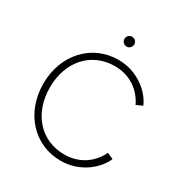

<svg xmlns="http://www.w3.org/2000/svg" viewBox="-211 -1095 1210 1268"><g transform="rotate(30 394.0 -461.0)"><path d="M430 12C577 12 686 -83 722 -169L675 -190C631 -97 543 -36 430 -36C252 -36 127 -173 127 -373C127 -572 252 -709 430 -709C543 -709 631 -648 675 -555L722 -576C686 -662 577 -757 430 -757C228 -757 77 -595 77 -373C77 -150 228 12 430 12ZM393 -897C393 -876 410 -859 431 -859C451 -859 468 -876 468 -897C468 -917 451 -934 431 -934C410 -934 393 -917 393 -897Z"/></g></svg>

Font: Mluvka ExtraLight
Style: Regular
Weight: 200
Designer: Modified by Jiří Krblich, Original typeface by Gumpita Rahayu
Foundry: Gumpita Rahayu & Jiří Krblich
Version: Version 2.000;Glyphs 3.1.1 (3134)